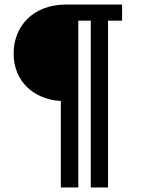

<svg xmlns="http://www.w3.org/2000/svg" viewBox="-20 -743 622 846"><path d="M518 -652V-723H272C120 -723 40 -622 40 -507C40 -385 128 -305 248 -298V83H325V-652H380V83H456V-652Z"/></svg>

Font: United Sans SemiBold
Style: Regular
Weight: 600
Designer: Pablo Impallari, Rodrigo Fuenzalida (Modified by Dan O. Williams)
Version: Version 1.000;PS 001.000;hotconv 1.0.88;makeotf.lib2.5.64775